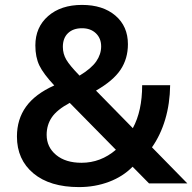

<svg xmlns="http://www.w3.org/2000/svg" viewBox="-20 -747 783 782"><path d="M520 -68Q481 -28 424 -6.5Q367 15 302 15Q183 15 116 -41Q49 -97 49 -191Q49 -261 86 -312.5Q123 -364 201 -399Q157 -446 140.5 -480Q124 -514 124 -562Q124 -636 176 -681.5Q228 -727 314 -727Q399 -727 450 -683.5Q501 -640 501 -567Q501 -508 471 -463Q441 -418 371 -378L521 -225Q559 -295 559 -400H673Q672 -325 653 -261Q634 -197 599 -147L743 0H587ZM236 -556Q236 -528 250 -504Q264 -480 304 -439Q352 -468 372 -497Q392 -526 392 -558Q392 -591 370.5 -611.5Q349 -632 314 -632Q278 -632 257 -612Q236 -592 236 -556ZM452 -137 264 -328Q212 -300 191 -269Q170 -238 170 -198Q170 -148 208.5 -116Q247 -84 312 -84Q390 -84 452 -137Z"/></svg>

Font: CST
Style: Medium
Weight: 500
Version: Version 1.00